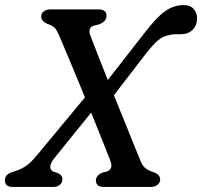

<svg xmlns="http://www.w3.org/2000/svg" viewBox="-32 -737 798 757"><path d="M324 -597.5Q331 -578.5 350 -530.2Q369 -482 393 -421.5L536.5 -605.5Q585 -669 619.2 -693Q653.5 -717 692 -717Q718 -717 731.5 -701.8Q745 -686.5 745 -665Q745 -636.5 727.2 -619.2Q709.5 -602 680 -602Q666.5 -602 655.5 -601.8Q644.5 -601.5 630 -597.5Q608 -593 588.5 -575.8Q569 -558.5 542.5 -524.5L417 -361.5Q438 -310.5 458.2 -260.2Q478.5 -210 495.2 -168.2Q512 -126.5 523 -100.5Q530 -82 542.8 -72.8Q555.5 -63.5 573.5 -58Q599.5 -48.5 599.5 -29.5Q599.5 -17 589.2 -8.5Q579 0 562.5 0H378.5Q360 0 353 -7.2Q346 -14.5 346 -25.5Q346.5 -46.5 373.5 -57L388.5 -60.5Q416 -70 403 -103.5Q395.5 -123.5 374.5 -175.8Q353.5 -228 327.5 -293L189.5 -122.5Q166.5 -95.5 166.2 -80.2Q166 -65 179.5 -60L194 -55.5Q214 -47.5 214 -30.5Q214 -17 204 -8.5Q194 0 179 0H17Q-12.5 0 -12.5 -26Q-12.5 -37 -6.8 -44.5Q-1 -52 14.5 -58Q43.5 -66 65.8 -79.5Q88 -93 117 -129L303 -353Q282.5 -403.5 262.5 -451.5Q242.5 -499.5 226.2 -538Q210 -576.5 200.5 -598.5Q191.5 -620 182.2 -628.5Q173 -637 156 -642.5Q130.5 -652.5 130.5 -672.5Q130.5 -685 141 -692.5Q151.5 -700 167.5 -700H355Q388.5 -700 388 -674.5Q388 -652.5 358.5 -641L335.5 -635Q325 -632 322 -621.5Q319 -611 324 -597.5Z"/></svg>

Font: Fraunces 9pt SuperSoft
Style: Italic
Weight: 400
Italic angle: -16°
Version: Version 1.000;[b76b70a41]